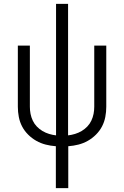

<svg xmlns="http://www.w3.org/2000/svg" viewBox="-20 -755 640 990"><path d="M268 215V-1Q241 -3 215.5 -9.5Q190 -16 167 -29Q144 -42 125 -61Q106 -80 94 -103Q82 -126 77 -152Q72 -178 72 -205V-520H134V-205Q134 -186 137.5 -168Q141 -150 149 -133Q157 -116 170 -102.5Q183 -89 199 -79.5Q215 -70 233 -64.5Q251 -59 269 -57V-735H331V-57Q349 -59 367 -64.5Q385 -70 401 -79.5Q417 -89 430 -102.5Q443 -116 451 -133Q459 -150 462.5 -168Q466 -186 466 -205V-520H528V-205Q528 -178 523 -152Q518 -126 506 -103Q494 -80 475 -61Q456 -42 433 -29Q410 -16 384.5 -9.5Q359 -3 332 -1V215Z"/></svg>

Font: Iosevka Light Extended
Style: Regular
Weight: 300
Width: 7
Monospace: yes
Designer: Belleve Invis
Foundry: Belleve Invis
Version: Version 32.5.0; ttfautohint (v1.8.4)